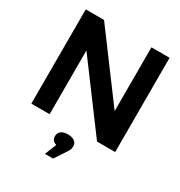

<svg xmlns="http://www.w3.org/2000/svg" viewBox="-204 -813 1111 1182"><g transform="rotate(30 351.5 -222.0)"><path d="M61 -670V0H191V-453L528 0H657V-670H528V-217L191 -670ZM287 101C287 122 298 137 321 144L288 226H346L401 143C414 124 416 112 416 100V98C416 69 393 51 351 51C310 51 287 70 287 99Z"/></g></svg>

Font: LT Wave Alt Bold
Style: Regular
Weight: 700
Designer: Daniel Lyons
Version: Version 2.5 (Glyphs App)